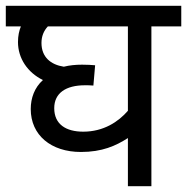

<svg xmlns="http://www.w3.org/2000/svg" viewBox="-20 -642 645 662"><path d="M605 -551V-622H0V-551H52C46 -536 42 -519 42 -497C42 -441 75 -392 128 -366C99 -340 86 -304 86 -266C86 -176 156 -118 259 -118C332 -118 379 -139 421 -166V0H502V-551ZM167 -269C167 -321 207 -348 273 -348C281 -348 293 -348 302 -347L308 -417C299 -418 279 -419 263 -419C241 -419 220 -417 200 -412C155 -419 123 -445 123 -494C123 -517 131 -536 145 -551H421V-260C388 -222 337 -188 267 -188C208 -188 167 -213 167 -269Z"/></svg>

Font: Noto Sans Devanagari UI
Style: Regular
Weight: 400
Designer: Jelle Bosma - Monotype Design Team
Foundry: Monotype Imaging Inc.
Version: Version 2.003